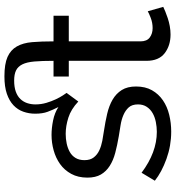

<svg xmlns="http://www.w3.org/2000/svg" viewBox="17 -801 794 868"><g transform="rotate(-90 414.0 -367.0)"><path d="M817 -26Q809 -22 795.5 -16.5Q782 -11 765.5 -5.5Q749 0 730 3.5Q711 7 692 7Q642 7 607.5 -19.5Q573 -46 573 -102V-453H502V-522H573Q573 -574 570 -608.5Q567 -643 557 -663Q547 -683 529.5 -691.5Q512 -700 484 -700Q454 -700 433.5 -692.5Q413 -685 400.5 -672Q388 -659 382 -641.5Q376 -624 376 -604Q376 -578 383 -554.5Q390 -531 399 -512Q408 -493 416.5 -480Q425 -467 428 -463L389 -410Q354 -443 316 -455Q278 -467 243 -467Q220 -467 199 -462.5Q178 -458 161 -448.5Q144 -439 134 -422.5Q124 -406 124 -382Q124 -356 136.5 -340Q149 -324 168.5 -315Q188 -306 211.5 -301.5Q235 -297 257 -294Q297 -288 333.5 -279.5Q370 -271 397.5 -255Q425 -239 441 -213.5Q457 -188 457 -149Q457 -107 440 -77Q423 -47 394.5 -27.5Q366 -8 329 1Q292 10 253 10Q189 10 129.5 -11.5Q70 -33 31 -64L67 -124Q159 -55 252 -55Q274 -55 296.5 -59.5Q319 -64 336.5 -74Q354 -84 365 -100.5Q376 -117 376 -140Q376 -167 362.5 -182Q349 -197 328 -206Q307 -215 281.5 -219Q256 -223 232 -227Q191 -234 157 -243Q123 -252 98 -268Q73 -284 59 -308Q45 -332 45 -369Q45 -411 62 -442Q79 -473 106.5 -492.5Q134 -512 168.5 -521.5Q203 -531 238 -531Q269 -531 303.5 -524Q338 -517 364 -500Q351 -526 342.5 -549Q334 -572 334 -605Q334 -633 343 -658.5Q352 -684 372 -703Q392 -722 424 -733Q456 -744 503 -744Q559 -744 590.5 -730Q622 -716 638 -688Q654 -660 657.5 -618.5Q661 -577 661 -522H777V-453H661V-129Q661 -100 678.5 -87Q696 -74 721 -74Q745 -74 767 -82.5Q789 -91 797 -96Z"/></g></svg>

Font: Raleway Medium Alt1
Style: Regular
Weight: 500
Designer: Matt McInerney, Pablo Impallari, Rodrigo Fuenzalida
Foundry: Matt McInerney, Pablo Impallari, Rodrigo Fuenzalida
Version: Version 3.000g; ttfautohint (v1.5) -l 8 -r 28 -G 28 -x 14 -D